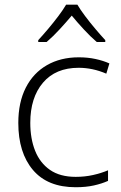

<svg xmlns="http://www.w3.org/2000/svg" viewBox="-20 -784 515 814"><path d="M300.8 9.8Q181.6 9.8 119.6 -63.5Q57.6 -136.7 57.6 -262.7Q57.6 -350.1 89.4 -412.4Q121.1 -474.6 179 -507.8Q236.8 -541 314 -541Q352.1 -541 384.8 -533.9Q417.5 -526.9 443.8 -515.1L430.7 -471.7Q372.6 -496.6 313.5 -496.6Q215.8 -496.6 162.1 -433.3Q108.4 -370.1 108.4 -263.2Q108.4 -196.3 128.9 -144.8Q149.4 -93.3 191.9 -63.7Q234.4 -34.2 300.8 -34.2Q339.8 -34.2 374.5 -42Q409.2 -49.8 438 -62V-17.1Q412.1 -5.4 378.2 2.2Q344.2 9.8 300.8 9.8ZM308.1 -764.2Q320.3 -743.2 341.1 -715.6Q361.8 -688 384.8 -660.9Q407.7 -633.8 426.3 -613.8V-606H390.1Q362.8 -629.4 335 -659.7Q307.1 -689.9 284.2 -717.8Q260.7 -689.9 232.9 -659.7Q205.1 -629.4 177.7 -606H142.1V-613.8Q160.6 -633.8 183.6 -660.9Q206.5 -688 227.3 -715.6Q248 -743.2 260.3 -764.2Z"/></svg>

Font: Open Sans Light
Style: Regular
Weight: 300
Designer: Monotype Design Team
Foundry: Monotype Imaging Inc.
Version: Version 3.000; ttfautohint (v1.8.4)